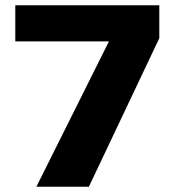

<svg xmlns="http://www.w3.org/2000/svg" viewBox="-20 -708 666 728"><path d="M118 0 393 -551H38V-688H584V-563L317 0Z"/></svg>

Font: Saira SemiExpanded
Style: Bold
Weight: 700
Width: 6
Designer: Hector Gatti with collaboration of the Omnibus-Type team
Foundry: Omnibus-Type
Version: Version 1.101